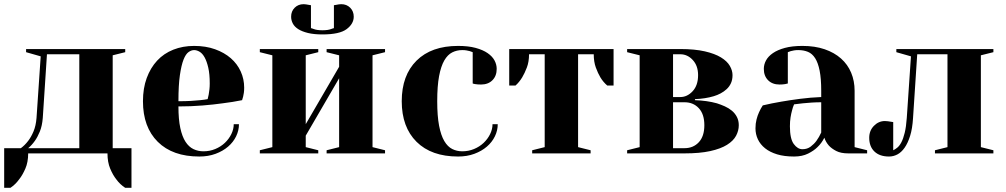

<svg xmlns="http://www.w3.org/2000/svg" viewBox="-30 -735 4820 920"><path d="M350 -25V-475H195L175 -170Q172 -132 161 -105Q150 -78 137 -60Q122 -39 105 -25ZM570 -500V-485L510 -470V-25H600V165H570Q545 149 527 124Q511 104 498 73Q485 42 485 0H105Q105 42 91.5 73Q78 104 62 124Q44 149 20 165H-10V-25H70Q89 -39 105 -60Q119 -78 130.5 -105Q142 -132 145 -170L165 -465L95 -485V-500Z M825 -250Q859 -250 885 -251.5Q911 -253 929 -255Q950 -257 965 -260Q967 -270 970 -282Q972 -293 973.5 -306.5Q975 -320 975 -335Q975 -380 968 -410.5Q961 -441 950.5 -460Q940 -479 926.5 -487Q913 -495 900 -495Q887 -495 873.5 -485.5Q860 -476 849.5 -449.5Q839 -423 832 -375Q825 -327 825 -250ZM925 15Q797 15 726 -55.5Q655 -126 655 -250Q655 -312 673 -361Q691 -410 723 -444.5Q755 -479 800.5 -497Q846 -515 900 -515Q956 -515 1000.5 -499Q1045 -483 1076 -456Q1107 -429 1123.5 -392.5Q1140 -356 1140 -315Q1140 -301 1138.5 -290.5Q1137 -280 1135 -272Q1132 -262 1130 -255Q1086 -246 1037 -240Q995 -234 940 -229.5Q885 -225 825 -225Q825 -163 834 -121.5Q843 -80 859 -55.5Q875 -31 897 -20.5Q919 -10 945 -10Q975 -10 1001.5 -21Q1028 -32 1047.5 -50.5Q1067 -69 1078.5 -92.5Q1090 -116 1090 -140H1115Q1115 -110 1101.5 -82Q1088 -54 1063 -32.5Q1038 -11 1003 2Q968 15 925 15Z M1535 -485V-500H1815V-485L1755 -470V-30L1815 -15V0H1535V-15L1595 -30V-360L1435 -85V-30L1495 -15V0H1215V-15L1275 -30V-470L1215 -485V-500H1495V-485L1435 -470V-140L1595 -415V-470ZM1515 -590Q1541 -590 1555.5 -595.5Q1570 -601 1570 -600V-710Q1576 -711 1582 -712Q1587 -713 1593 -714Q1599 -715 1605 -715Q1631 -715 1648 -698Q1665 -681 1665 -655Q1665 -621 1631 -595.5Q1597 -570 1515 -570Q1474 -570 1445.5 -577Q1417 -584 1399 -595.5Q1381 -607 1373 -622.5Q1365 -638 1365 -655Q1365 -681 1382 -698Q1399 -715 1425 -715Q1430 -715 1436.5 -714Q1443 -713 1448 -712Q1454 -711 1460 -710V-600Q1460 -601 1474.5 -595.5Q1489 -590 1515 -590Z M2185 -495Q2159 -495 2137 -484Q2115 -473 2099 -445.5Q2083 -418 2074 -370.5Q2065 -323 2065 -250Q2065 -179 2074 -132.5Q2083 -86 2099 -59Q2115 -32 2137 -21Q2159 -10 2185 -10Q2215 -10 2241.5 -21Q2268 -32 2287.5 -50.5Q2307 -69 2318.5 -92.5Q2330 -116 2330 -140H2355Q2355 -110 2341.5 -82Q2328 -54 2303 -32.5Q2278 -11 2243 2Q2208 15 2165 15Q2037 15 1966 -55.5Q1895 -126 1895 -250Q1895 -374 1966 -444.5Q2037 -515 2165 -515Q2214 -515 2249 -505.5Q2284 -496 2306.5 -480.5Q2329 -465 2339.5 -445.5Q2350 -426 2350 -405Q2350 -371 2329.5 -350.5Q2309 -330 2275 -330Q2267 -330 2259.5 -330.5Q2252 -331 2247 -332Q2240 -333 2235 -335V-485Q2229 -487 2221 -490Q2214 -492 2205 -493.5Q2196 -495 2185 -495Z M2740 -475V-30L2800 -15V0H2520V-15L2580 -30V-475H2505Q2505 -439 2494.5 -411.5Q2484 -384 2472 -364Q2458 -341 2440 -325H2410V-500H2910V-325H2880Q2861 -341 2847 -364Q2835 -384 2825 -411.5Q2815 -439 2815 -475Z M3300 -255Q3358 -253 3405 -240Q3424 -234 3443 -225.5Q3462 -217 3477 -204.5Q3492 -192 3501 -174.5Q3510 -157 3510 -135Q3510 -109 3497 -84.5Q3484 -60 3453.5 -41Q3423 -22 3373 -11Q3323 0 3250 0H2975V-15L3035 -30V-470L2975 -485V-500H3230Q3299 -500 3347 -489Q3395 -478 3424.5 -460Q3454 -442 3467 -419.5Q3480 -397 3480 -375Q3480 -353 3472.5 -336.5Q3465 -320 3452 -308Q3439 -296 3423 -287.5Q3407 -279 3390 -274Q3350 -262 3300 -260ZM3195 -245V-25H3250Q3292 -25 3318.5 -53.5Q3345 -82 3345 -135Q3345 -188 3318.5 -216.5Q3292 -245 3250 -245ZM3195 -475V-270H3230Q3263 -270 3289 -298Q3315 -326 3315 -375Q3315 -420 3289.5 -447.5Q3264 -475 3230 -475Z M3775 -235Q3769 -222 3765 -205Q3761 -191 3758 -172Q3755 -153 3755 -130Q3755 -70 3773.5 -45Q3792 -20 3815 -20Q3838 -20 3854.5 -32.5Q3871 -45 3882 -60Q3895 -78 3905 -100V-245Q3882 -245 3859 -243.5Q3836 -242 3817 -240Q3795 -237 3775 -235ZM3815 -515Q3875 -515 3921.5 -499Q3968 -483 4000 -454.5Q4032 -426 4048.5 -386.5Q4065 -347 4065 -300V-30L4125 -15V0H4035Q3999 0 3977 -11.5Q3955 -23 3942 -37Q3927 -54 3920 -75Q3907 -49 3887 -30Q3870 -13 3842 1Q3814 15 3775 15Q3728 15 3693.5 4.5Q3659 -6 3636 -24.5Q3613 -43 3601.5 -67.5Q3590 -92 3590 -120Q3590 -143 3595 -162.5Q3600 -182 3607 -197Q3615 -215 3625 -230Q3667 -240 3714 -248Q3754 -255 3804 -261.5Q3854 -268 3905 -270V-300Q3905 -358 3897.5 -396Q3890 -434 3876 -456Q3862 -478 3841.5 -486.5Q3821 -495 3795 -495Q3784 -495 3775 -493.5Q3766 -492 3759 -490Q3751 -487 3745 -485V-335Q3738 -333 3732 -332Q3726 -331 3719.5 -330.5Q3713 -330 3705 -330Q3671 -330 3650.5 -350.5Q3630 -371 3630 -405Q3630 -426 3640.5 -445.5Q3651 -465 3673.5 -480.5Q3696 -496 3731 -505.5Q3766 -515 3815 -515Z M4335 -465 4265 -485V-500H4730V-485L4670 -470V-30L4730 -15V0H4450V-15L4510 -30V-475H4365L4345 -170Q4342 -119 4331 -84Q4320 -49 4304.5 -27Q4289 -5 4270 5Q4251 15 4230 15Q4185 15 4160 -9Q4135 -33 4135 -75Q4135 -109 4157.5 -132Q4180 -155 4210 -155Q4218 -155 4224.5 -154Q4231 -153 4237 -152Q4243 -151 4250 -150V-15Q4259 -19 4269.5 -27.5Q4280 -36 4289 -53Q4298 -70 4305 -98.5Q4312 -127 4315 -170Z"/></svg>

Font: Yeseva One
Style: Regular
Weight: 400
Designer: Jovanny Lemonad
Foundry: Jovanny Lemonad
Version: Version 2.001; ttfautohint (v0.91) -l 8 -r 50 -G 200 -x 0 -w